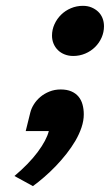

<svg xmlns="http://www.w3.org/2000/svg" viewBox="-20 -467 377 649"><path d="M155.8 -346.7Q155.8 -366.7 164.1 -385Q172.4 -403.3 186.5 -417.2Q200.7 -431.2 219.7 -439.2Q238.8 -447.3 260.3 -447.3Q276.4 -447.3 289.3 -441.9Q302.2 -436.5 311.8 -427.5Q321.3 -418.5 326.4 -405.8Q331.5 -393.1 331.5 -378.4Q331.5 -358.4 323.5 -340.1Q315.4 -321.8 301.3 -307.9Q287.1 -293.9 268.1 -285.9Q249 -277.8 227.5 -277.8Q211.9 -277.8 198.7 -283Q185.5 -288.1 176 -297.4Q166.5 -306.6 161.1 -319.3Q155.8 -332 155.8 -346.7ZM82.5 -86.9Q85.9 -100.6 94.5 -114.3Q103 -127.9 116.2 -139.2Q129.4 -150.4 147 -157.5Q164.6 -164.6 185.1 -164.6Q206.1 -164.6 220.9 -158.2Q235.8 -151.9 245.4 -140.4Q254.9 -128.9 259 -113.5Q263.2 -98.1 263.2 -80.6Q263.2 -59.1 255.6 -36.4Q248 -13.7 234.9 8.8Q221.7 31.2 204.6 53Q187.5 74.7 168.5 94.5Q149.4 114.3 129.4 131.6Q109.4 148.9 91.3 162.1L28.8 127.9Q77.6 86.9 107.4 46.9Q137.2 6.8 145 -23.9H66.9Z"/></svg>

Font: Andika New Basic
Style: Bold Italic
Weight: 700
Italic angle: -14°
Designer: Victor Gaultney, Annie Olsen, Pablo Ugerman
Foundry: SIL International
Version: Version 5.500